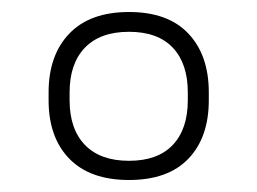

<svg xmlns="http://www.w3.org/2000/svg" viewBox="-20 -715 429 320"><path d="M195 -415Q130 -415 95.5 -450.5Q61 -486 61 -548V-561Q61 -623 95.5 -659Q130 -695 195 -695Q260 -695 294 -659Q328 -623 328 -561V-548Q328 -486 294 -450.5Q260 -415 195 -415ZM195 -447Q243 -447 268 -473.5Q293 -500 293 -548V-561Q293 -609 268 -635.5Q243 -662 195 -662Q147 -662 121.5 -635.5Q96 -609 96 -561V-548Q96 -500 121.5 -473.5Q147 -447 195 -447Z"/></svg>

Font: Sofia Sans ExtraLight
Style: Regular
Weight: 250
Version: Version 4.100-B